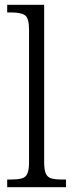

<svg xmlns="http://www.w3.org/2000/svg" viewBox="-20 -780 305 800"><path d="M10 0V-32H26Q54 -32 70.5 -36.5Q87 -41 94 -56.5Q101 -72 101 -105V-656Q101 -705 84 -716.5Q67 -728 30 -728H10V-760H164V-105Q164 -72 171 -56.5Q178 -41 194.5 -36.5Q211 -32 240 -32H255V0Z"/></svg>

Font: Noto Serif Tamil SemiCondensed Light
Style: Regular
Weight: 300
Width: 4
Designer: Indian Type Foundry, Tom Grace, and the Monotype Design Team
Foundry: Monotype Imaging Inc.
Version: Version 2.004; ttfautohint (v1.8.4.7-5d5b)